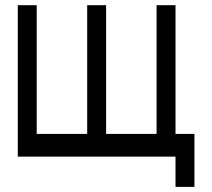

<svg xmlns="http://www.w3.org/2000/svg" viewBox="-20 -567 821 743"><path d="M659.2 39.1H48.8V-546.9H122.1V-48.8H317.4V-546.9H390.6V-48.8H585.9V-546.9H659.2V-48.8H732.4V156.2H659.2Z"/></svg>

Font: Gap Sans
Style: Bold
Weight: 400
Designer: Alexandre Liziard and Etienne Ozeray
Foundry: Interstices.io
Version: Version 1.610